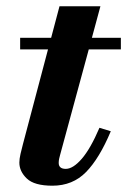

<svg xmlns="http://www.w3.org/2000/svg" viewBox="-20 -580 404 610"><path d="M332 -163Q296 -77 253.5 -33.5Q211 10 146.5 10Q89 10 65.2 -12.8Q41.5 -35.5 41.5 -63.5Q41.5 -75 45.2 -91.2Q49 -107.5 53 -122.5L132.5 -423H44V-460H142.5L169 -560H299L272 -460H364V-423H262L171 -88Q169.5 -82.5 168 -76Q166.5 -69.5 166.5 -62.5Q166.5 -43.5 189 -43.5Q212 -43.5 239.8 -75.5Q267.5 -107.5 296 -174Z"/></svg>

Font: Bodoni* 06pt
Style: Bold Italic
Weight: 700
Italic angle: -13°
Version: Version 2.3